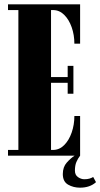

<svg xmlns="http://www.w3.org/2000/svg" viewBox="-20 -720 464 888"><path d="M17 0V-26.5H65V-673.5H17V-700H350.5V-518H324Q324 -558.5 311.5 -594Q299 -629.5 276.8 -651.5Q254.5 -673.5 225 -673.5H216V-363.5H293V-415.5H319.5V-286.5H293V-337H216V-26.5H225Q254.5 -26.5 276.8 -48.8Q299 -71 311.5 -107Q324 -143 324 -183.5H350.5V0Q340 13.5 333.2 29.5Q326.5 45.5 326.5 69Q326.5 89.5 340.8 99.2Q355 109 370 109Q384 109 394 106Q404 103 411 98.5L424 122.5Q396 148 350 148Q319.5 148 295 134Q270.5 120 270.5 85Q270.5 52.5 288.8 32Q307 11.5 325 0Z"/></svg>

Font: Imbue 50pt Black
Style: Regular
Weight: 900
Designer: Tyler Finck
Foundry: Etcetera Type Company
Version: Version 1.102; ttfautohint (v1.8.3)